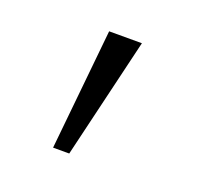

<svg xmlns="http://www.w3.org/2000/svg" viewBox="-63 -766 412 402"><g transform="rotate(20 143.0 -565.5)"><path d="M91 -431 118 -700H191L127 -431Z"/></g></svg>

Font: Lexend Giga ExtraLight
Style: Regular
Weight: 250
Version: Version 1.007